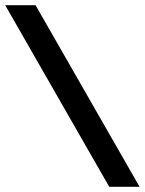

<svg xmlns="http://www.w3.org/2000/svg" viewBox="-20 -720 558 740"><path d="M0 -700H117L518 0H401Z"/></svg>

Font: Chakra Petch SemiBold
Style: Regular
Weight: 600
Designer: Katatrad Aksorn Co.,Ltd.
Foundry: Cadson Demak Co.,Ltd.
Version: Version 1.000; ttfautohint (v1.6)